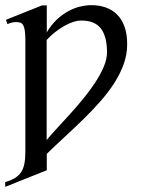

<svg xmlns="http://www.w3.org/2000/svg" viewBox="-26 -480 546 744"><path d="M388.7 -277.3Q388.7 -337.9 365.2 -369.1Q341.8 -400.4 289.1 -400.4Q274.4 -400.4 257.3 -394.8Q240.2 -389.2 222.7 -379.2Q205.1 -369.1 187.5 -355.5Q169.9 -341.8 154.8 -325.2V62.5Q171.4 42.5 195.3 16.6Q219.2 -9.3 245.4 -38.1Q271.5 -66.9 297.1 -98.1Q322.8 -129.4 343 -160.4Q363.3 -191.4 376 -221.2Q388.7 -251 388.7 -277.3ZM466.8 -309.1Q466.8 -269 453.4 -231.7Q439.9 -194.3 417 -158.4Q394 -122.6 363.5 -87.9Q333 -53.2 298.3 -19.3Q263.7 14.6 227.1 48.3Q190.4 82 155.3 116.2V179.7L-5.9 244.1V225.6Q16.1 219.2 31.2 210.2Q46.4 201.2 55.4 187.7Q64.5 174.3 68.4 154.8Q72.3 135.3 72.3 107.4V-323.2Q72.3 -346.2 70.3 -360.1Q68.4 -374 64.2 -381.8Q60.1 -389.6 53 -392.1Q45.9 -394.5 35.6 -394.5Q29.3 -394.5 21.5 -392.8Q13.7 -391.1 2.9 -386.7L-2.9 -403.3L136.7 -459H155.3V-354.5Q172.4 -383.8 194.1 -404.1Q215.8 -424.3 238.8 -436.8Q261.7 -449.2 284.9 -454.6Q308.1 -460 328.6 -460Q357.9 -460 383.3 -451.2Q408.7 -442.4 427.2 -424.1Q445.8 -405.8 456.3 -377.2Q466.8 -348.6 466.8 -309.1Z"/></svg>

Font: Doulos SIL Compact
Style: Regular
Weight: 400
Designer: Walt Agee, Victor Gaultney, Peter Martin, Debbi Hosken
Foundry: SIL International
Version: Version 4.110; 2011; Maintenance release ; LnSpcTght